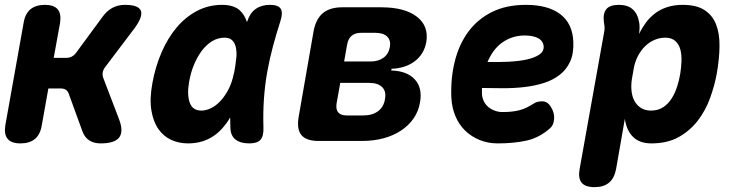

<svg xmlns="http://www.w3.org/2000/svg" viewBox="-25 -580 3045 790"><path d="M59 10Q22 10 6.5 -8.5Q-9 -27 -3 -65L72 -485Q78 -523 100 -541.5Q122 -560 160 -560Q197 -560 212.5 -541.5Q228 -523 222 -485L196 -342H248Q261 -342 271 -347.5Q281 -353 289 -364L397 -511Q415 -536 438 -548Q461 -560 489 -560Q545 -560 554.5 -536Q564 -512 528 -463L407 -303Q399 -292 397.5 -281Q396 -270 400 -259L465 -89Q484 -39 465.5 -14.5Q447 10 389 10Q361 10 342 -2.5Q323 -15 314 -40L258 -194Q254 -205 246 -210.5Q238 -216 225 -216H174L147 -65Q141 -27 119 -8.5Q97 10 59 10Z M748 10Q712 10 680.5 -4Q649 -18 627.5 -48Q606 -78 598 -125Q590 -172 602 -238Q614 -305 639.5 -364Q665 -423 701.5 -466.5Q738 -510 785.5 -535Q833 -560 889 -560Q936 -560 961 -538Q982 -519 991 -489Q992 -491 993 -494Q1004 -527 1027.5 -543.5Q1051 -560 1086 -560Q1120 -560 1130 -544Q1140 -528 1129 -494Q1112 -441 1098 -389Q1084 -337 1074.5 -283.5Q1065 -230 1061 -173.5Q1057 -117 1059 -54Q1060 -20 1047 -5Q1034 10 1000 10Q965 10 944.5 -5.5Q924 -21 923 -54Q922 -76 922 -97Q915 -84 906 -72Q877 -32 838 -11Q799 10 748 10ZM804 -125Q823 -125 843.5 -135Q864 -145 883 -165.5Q902 -186 918 -218Q930 -243 937 -277Q938 -280 939 -284L943 -308Q946 -330 948 -348Q949 -372 944.5 -389Q940 -406 929 -415.5Q918 -425 899 -425Q871 -425 847 -410Q823 -395 804.5 -370Q786 -345 772.5 -312Q759 -279 753 -242Q744 -191 755.5 -158Q767 -125 804 -125Z M1286 0Q1235 0 1215 -24.5Q1195 -49 1204 -100L1265 -450Q1274 -501 1303 -525.5Q1332 -550 1383 -550H1543Q1640 -550 1690 -511.5Q1740 -473 1729 -407Q1720 -357 1681.5 -328Q1643 -299 1586 -297L1585 -290Q1650 -288 1682 -253Q1714 -218 1703 -158Q1697 -122 1677 -93Q1657 -64 1625.5 -43Q1594 -22 1553 -11Q1512 0 1464 0ZM1375 -239 1360 -155Q1356 -130 1366.5 -117.5Q1377 -105 1402 -105H1470Q1507 -105 1530.5 -122.5Q1554 -140 1559 -172Q1565 -204 1547.5 -221.5Q1530 -239 1493 -239ZM1461 -445Q1436 -445 1421.5 -432.5Q1407 -420 1403 -395L1391 -327H1499Q1532 -327 1553 -342.5Q1574 -358 1579 -386Q1584 -414 1568 -429.5Q1552 -445 1519 -445Z M2240 -143Q2257 -117 2255 -91Q2253 -65 2239 -53Q2194 -13 2141.5 -1.5Q2089 10 2023 10Q1983 10 1948.5 -4Q1914 -18 1888.5 -43Q1863 -68 1848.5 -103Q1834 -138 1832 -180Q1829 -259 1846.5 -328.5Q1864 -398 1902 -449.5Q1940 -501 1999 -530.5Q2058 -560 2139 -560Q2230 -560 2280.5 -521.5Q2331 -483 2334 -408Q2336 -360 2321 -327Q2306 -294 2278.5 -272.5Q2251 -251 2214 -239Q2177 -227 2134.5 -222Q2092 -217 2046.5 -217Q2001 -217 1958 -218V-194Q1959 -177 1966 -163Q1973 -149 1984.5 -139.5Q1996 -130 2011 -124.5Q2026 -119 2042 -119Q2065 -119 2082 -121Q2099 -123 2114 -127Q2129 -131 2143 -138Q2157 -145 2173 -155Q2185 -163 2206 -163Q2227 -163 2240 -143ZM1981 -325Q2025 -324 2067 -326Q2109 -328 2141.5 -335Q2174 -342 2193.5 -355Q2213 -368 2212 -389Q2211 -400 2205.5 -408.5Q2200 -417 2190 -422.5Q2180 -428 2166 -431Q2152 -434 2135 -434Q2107 -434 2083 -426Q2059 -418 2039.5 -403.5Q2020 -389 2005.5 -369Q1991 -349 1981 -325Z M2604 -440Q2616 -464 2632 -486Q2648 -508 2669.5 -524.5Q2691 -541 2719.5 -550.5Q2748 -560 2784 -560Q2840 -560 2873 -539Q2906 -518 2921 -480.5Q2936 -443 2935.5 -390.5Q2935 -338 2924 -276Q2915 -227 2896.5 -176Q2878 -125 2846 -83.5Q2814 -42 2767.5 -16Q2721 10 2655 10Q2607 10 2580 -16.5Q2553 -43 2546 -91L2510 115Q2503 153 2481 171.5Q2459 190 2421 190Q2383 190 2368 171.5Q2353 153 2360 115L2461 -449Q2463 -459 2462.5 -468Q2462 -477 2460 -487Q2455 -524 2469.5 -542Q2484 -560 2521 -560Q2558 -560 2578.5 -541.5Q2599 -523 2605 -487Q2607 -478 2606.5 -463.5Q2606 -449 2604 -440ZM2712 -425Q2690 -425 2668.5 -416Q2647 -407 2629.5 -390Q2612 -373 2599.5 -349Q2587 -325 2582 -295L2575 -255Q2571 -229 2573.5 -205.5Q2576 -182 2586 -164Q2596 -146 2613 -135.5Q2630 -125 2653 -125Q2683 -125 2704 -139Q2725 -153 2739 -175.5Q2753 -198 2761.5 -225Q2770 -252 2774 -277Q2778 -302 2779 -328Q2780 -354 2774.5 -375.5Q2769 -397 2754 -411Q2739 -425 2712 -425Z"/></svg>

Font: Maple Mono ExtraBold
Style: Italic
Weight: 800
Italic angle: -10°
Monospace: yes
Designer: subframe7536
Version: Version 7.200